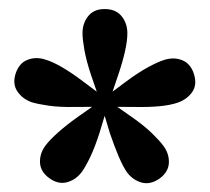

<svg xmlns="http://www.w3.org/2000/svg" viewBox="-20 -756 471 431"><path d="M205.8 -525.5 184.5 -587.2Q173.9 -619.1 169.5 -643.5Q165.2 -668 165.2 -681.3Q165.2 -703.8 177.9 -719.7Q190.5 -735.7 215 -735.7Q240 -735.7 252.9 -719.7Q265.9 -703.8 265.9 -681.3Q265.9 -664.7 260.7 -641.2Q255.5 -617.6 245.2 -587.2L224.3 -525.5ZM212 -516.3 146.9 -515.9Q113.6 -515.3 89.1 -518.8Q64.7 -522.4 51.4 -526.4Q30.5 -533.8 19.2 -550.5Q7.8 -567.1 14.9 -590.3Q22.8 -614.5 42 -621.8Q61.3 -629.2 82.6 -622Q98.4 -617.3 119.5 -605Q140.5 -592.8 165.5 -573.9L218 -534.8ZM222.3 -520.3 203.4 -457.8Q193.3 -426.1 182.7 -403.8Q172 -381.5 164 -370.5Q150.9 -352.7 131.1 -347.1Q111.4 -341.5 91.6 -355.4Q70.8 -370.1 69.8 -390.7Q68.8 -411.4 82.2 -429.5Q92.3 -442.6 110.6 -458.9Q128.8 -475.1 154.5 -493.5L207.8 -530.8ZM222.3 -530.8 275.6 -493.5Q303.1 -474.4 321 -457Q338.9 -439.5 346.9 -428.5Q360 -410.7 359.1 -390.4Q358.2 -370.1 338.5 -355.4Q317.7 -340.8 297.9 -346.2Q278.2 -351.7 264.8 -369.5Q255.7 -382.9 246.2 -405.2Q236.8 -427.5 226.4 -457.8L207.8 -520.3ZM212 -534.8 264.3 -573.9Q291 -593.5 312.6 -605.3Q334.2 -617 347.2 -621Q369.1 -628.5 388.3 -621.1Q407.6 -613.8 415.2 -590.3Q423 -566.1 411.5 -549.5Q400 -532.8 378.4 -525.4Q362.6 -520 338.7 -517.6Q314.8 -515.3 283.2 -515.9L218 -516.3Z"/></svg>

Font: Source Serif 4 Variable
Style: Regular
Weight: 400
Designer: Frank Grießhammer
Foundry: Adobe
Version: Version 4.005;hotconv 1.1.0;makeotfexe 2.6.0